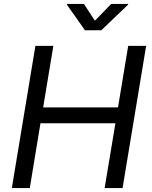

<svg xmlns="http://www.w3.org/2000/svg" viewBox="-20 -962 777 982"><path d="M40.5 0 161.1 -727.5H252.9L200.7 -412.6H583.5L635.7 -727.5H727.5L606.9 0H515.1L570.3 -331.5H187L132.3 0ZM409.2 -941.9 465.3 -856 548.8 -941.9H635.7L634.8 -938L498 -807.1H414.6L322.3 -938L323.2 -941.9Z"/></svg>

Font: Inter 17pt
Style: Italic
Weight: 400
Italic angle: -9.3988°
Version: Version 4.001;git-66647c0bb